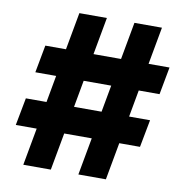

<svg xmlns="http://www.w3.org/2000/svg" viewBox="-81 -802 828 878"><g transform="rotate(10 333.0 -363.5)"><path d="M642.4 -426.1 666.2 -554H568.9L600.5 -727.3H472.7L441.1 -554H313.2L344.8 -727.3H217L185.4 -554H89.5L65.7 -426.1H162.3L139.6 -301.1H43.7L19.5 -173.3H116.5L84.9 0H212.7L244.3 -173.3H372.2L340.6 0H468.4L500 -173.3H596.2L620.4 -301.1H523.1L545.8 -426.1ZM395.2 -301.1H267.4L290.1 -426.1H418Z"/></g></svg>

Font: TID UI Extra Bold
Style: Italic
Weight: 800
Italic angle: -9.39999°
Designer: The TID Project Authors
Foundry: Bakken & Bæck
Version: Version 1.001;hotconv 1.0.109;makeotfexe 2.5.65596